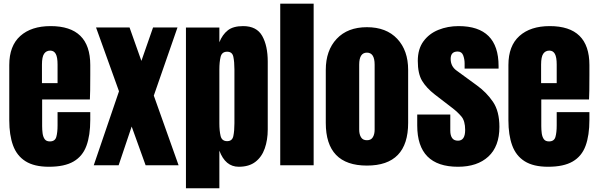

<svg xmlns="http://www.w3.org/2000/svg" viewBox="-20 -879 3183 1021"><path d="M240.2 7.8Q162.1 7.8 115.7 -21.5Q69.3 -50.8 49.3 -106Q29.3 -161.1 29.3 -238.8V-533.2Q29.3 -635.3 87.9 -687.7Q146.5 -740.2 249 -740.2Q460 -740.2 460 -533.2V-480Q460 -383.3 458 -350.1H204.1V-208.5Q204.1 -189 206.5 -170.2Q209 -151.4 217.5 -139.2Q226.1 -127 245.1 -127Q272.5 -127 279.3 -150.6Q286.1 -174.3 286.1 -212.4V-282.7H460V-241.2Q460 -159.2 439.7 -103.8Q419.4 -48.3 371.3 -20.3Q323.2 7.8 240.2 7.8ZM203.1 -437H286.1V-535.6Q286.1 -575.2 276.4 -592.5Q266.6 -609.9 247.1 -609.9Q226.1 -609.9 214.6 -593.3Q203.1 -576.7 203.1 -535.6Z M478.5 0 612.8 -393.6 490.7 -732.9H668.9L731.9 -555.2L793.9 -732.9H923.8L797.9 -370.6L929.7 0H754.4L680.2 -206.1L610.8 0Z M968.8 122.1V-732.4H1146.5V-654.3Q1162.6 -694.8 1191.2 -717.5Q1219.7 -740.2 1272.9 -740.2Q1344.7 -740.2 1374.3 -688Q1403.8 -635.7 1403.8 -551.3V-190.9Q1403.8 -134.8 1387.9 -89.6Q1372.1 -44.4 1338.1 -18.3Q1304.2 7.8 1249.5 7.8Q1178.2 7.8 1146.5 -78.1V122.1ZM1188 -128.4Q1215.3 -128.4 1220.9 -155.8Q1226.6 -183.1 1226.6 -223.1V-509.3Q1226.6 -549.8 1220.9 -576.9Q1215.3 -604 1188 -604Q1159.7 -604 1153.1 -576.4Q1146.5 -548.8 1146.5 -509.3V-223.1Q1146.5 -183.6 1153.1 -156Q1159.7 -128.4 1188 -128.4Z M1470.2 0V-859.4H1647.9V0Z M1931.2 1.5Q1712.4 1.5 1712.4 -225.6V-507.3Q1712.4 -610.8 1770.5 -672.6Q1828.6 -734.4 1931.2 -734.4Q2034.2 -734.4 2092.3 -672.6Q2150.4 -610.8 2150.4 -507.3V-225.6Q2150.4 1.5 1931.2 1.5ZM1931.2 -133.3Q1953.1 -133.3 1962.6 -149.2Q1972.2 -165 1972.2 -189.5V-535.2Q1972.2 -599.1 1931.2 -599.1Q1890.1 -599.1 1890.1 -535.2V-189.5Q1890.1 -165 1899.7 -149.2Q1909.2 -133.3 1931.2 -133.3Z M2415.5 7.8Q2198.7 7.8 2198.7 -211.9V-270H2374.5V-184.1Q2374.5 -159.2 2384.3 -145Q2394 -130.9 2415.5 -130.9Q2453.6 -130.9 2453.6 -188Q2453.6 -235.8 2433.6 -259.5Q2413.6 -283.2 2384.8 -305.2L2291.5 -377Q2247.6 -411.1 2224.6 -449.2Q2201.7 -487.3 2201.7 -555.2Q2201.7 -618.2 2231.7 -659.2Q2261.7 -700.2 2311.3 -720.2Q2360.8 -740.2 2418.5 -740.2Q2631.3 -740.2 2631.3 -527.8V-514.2H2450.7V-542Q2450.7 -564 2443.1 -584.5Q2435.5 -605 2413.6 -605Q2376.5 -605 2376.5 -565.9Q2376.5 -526.4 2407.7 -503.9L2516.1 -424.8Q2566.9 -388.2 2601.3 -337.9Q2635.7 -287.6 2635.7 -204.1Q2635.7 -100.6 2576.9 -46.4Q2518.1 7.8 2415.5 7.8Z M2894.5 7.8Q2816.4 7.8 2770 -21.5Q2723.6 -50.8 2703.6 -106Q2683.6 -161.1 2683.6 -238.8V-533.2Q2683.6 -635.3 2742.2 -687.7Q2800.8 -740.2 2903.3 -740.2Q3114.3 -740.2 3114.3 -533.2V-480Q3114.3 -383.3 3112.3 -350.1H2858.4V-208.5Q2858.4 -189 2860.8 -170.2Q2863.3 -151.4 2871.8 -139.2Q2880.4 -127 2899.4 -127Q2926.8 -127 2933.6 -150.6Q2940.4 -174.3 2940.4 -212.4V-282.7H3114.3V-241.2Q3114.3 -159.2 3094 -103.8Q3073.7 -48.3 3025.6 -20.3Q2977.5 7.8 2894.5 7.8ZM2857.4 -437H2940.4V-535.6Q2940.4 -575.2 2930.7 -592.5Q2920.9 -609.9 2901.4 -609.9Q2880.4 -609.9 2868.9 -593.3Q2857.4 -576.7 2857.4 -535.6Z"/></svg>

Font: webenart
Style: Regular
Weight: 400
Designer: Vernon Adams
Foundry: Vernon Adams
Version: Version 2.116; ttfautohint (v1.8.3)